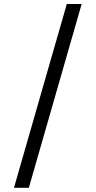

<svg xmlns="http://www.w3.org/2000/svg" viewBox="-20 -818 471 946"><path d="M382.3 -798.3 122.1 107.4H48.8L309.1 -798.3Z"/></svg>

Font: Wand UI Pro
Style: Regular
Weight: 400
Designer: Andreas Faust
Version: Version 1.003;FEAKit 1.0